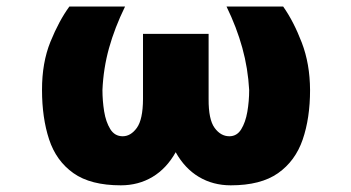

<svg xmlns="http://www.w3.org/2000/svg" viewBox="-20 -548 1058 578"><path d="M661.9 -528.4H832.4Q864 -483.7 888.5 -419.7Q913 -355.8 913.4 -277Q913.4 -192.5 891.2 -127.8Q869 -63.2 816.9 -26.6Q764.9 9.9 674.7 9.9Q621.4 9.9 578.8 -15.4Q536.2 -40.8 508.9 -89.8Q481.5 -40.8 439.1 -15.4Q396.7 9.9 343.8 9.9Q252.8 9.9 201 -26.8Q149.1 -63.6 127.8 -128.4Q106.5 -193.2 106.5 -277Q106.2 -359 131.9 -422.4Q157.7 -485.8 188.9 -528.4H356.5Q325.3 -464.5 308.2 -403.2Q291.2 -342 288.4 -277Q288.4 -245 293.5 -212.9Q298.7 -180.8 312 -159.3Q325.3 -137.8 349.4 -137.8Q373.6 -137.8 391.9 -163Q410.2 -188.2 410.5 -250V-446H608V-250Q607.6 -188.2 626.1 -163Q644.5 -137.8 670.5 -137.8Q693.2 -137.8 706.1 -158.7Q719.1 -179.7 724.6 -211.6Q730.1 -243.6 730.1 -277Q726.6 -342 709.5 -403.8Q692.5 -465.6 661.9 -528.4Z"/></svg>

Font: Inter UI Black
Style: Regular
Weight: 900
Designer: Rasmus Andersson
Foundry: rsms
Version: 3.2;8d6f07862